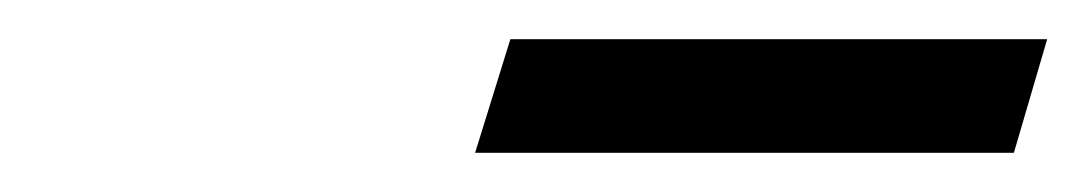

<svg xmlns="http://www.w3.org/2000/svg" viewBox="-20 -684 554 98"><path d="M222.5 -606 240.5 -664H514.5L497.5 -606Z"/></svg>

Font: Newsreader 9pt
Style: Italic
Weight: 400
Italic angle: -17°
Designer: Hugues Gentile
Foundry: Production Type
Version: Version 1.003